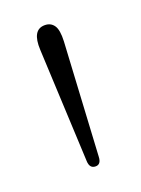

<svg xmlns="http://www.w3.org/2000/svg" viewBox="-68 -806 252 344"><g transform="rotate(-20 58.0 -634.5)"><path d="M57.5 -500Q46 -500 45.5 -514.5L35.5 -730Q33.5 -769 58 -769Q69.5 -769 75.5 -760.2Q81.5 -751.5 80.5 -730L68.5 -514.5Q68 -500 57.5 -500Z"/></g></svg>

Font: Fraunces 9pt S050 Thin
Style: Regular
Weight: 100
Version: Version 1.000; ttfautohint (v1.8.3)